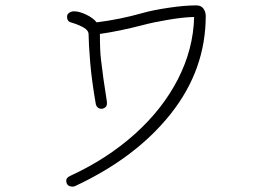

<svg xmlns="http://www.w3.org/2000/svg" viewBox="-20 -719 1040 713"><path d="M744 -660Q744 -461 615 -297.5Q486 -134 259 -28Q255 -26 250 -26Q226 -26 226 -49Q226 -59 241 -66Q378 -129 481 -221.5Q584 -314 641 -425.5Q698 -537 701 -656Q660 -655 604 -645.5Q548 -636 511 -626Q422 -603 351 -593Q351 -530 355 -498Q362 -435 377 -341V-334Q377 -325 370.5 -320Q364 -315 356 -315Q349 -315 343.5 -319.5Q338 -324 336 -331Q321 -417 315 -486Q309 -561 309 -591Q309 -606 291 -616.5Q273 -627 243 -636Q229 -640 229 -657Q229 -666 237 -671.5Q245 -677 255 -677Q274 -677 299.5 -665Q325 -653 339 -636Q426 -647 507 -670Q545 -681 605 -690Q665 -699 709 -699Q727 -699 735.5 -687Q744 -675 744 -660Z"/></svg>

Font: Tsukimi Rounded Light
Style: Regular
Weight: 300
Designer: Takashi Funayama
Foundry: Takashi Funayama
Version: Version 1.032; ttfautohint (v1.8.3)